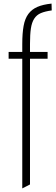

<svg xmlns="http://www.w3.org/2000/svg" viewBox="-20 -829 311 1069"><path d="M104 -502H28V-540H104V-584Q104 -644 111.5 -685Q119 -726 138 -751.5Q157 -777 188 -790.5Q219 -804 267 -809L268 -771Q231 -766 207.5 -756Q184 -746 170.5 -725Q157 -704 152 -670.5Q147 -637 147 -585V-540H245V-502H147V198L104 220Z"/></svg>

Font: Encode Sans Compressed
Style: ExtraLight
Weight: 200
Designer: Pablo Impallari, Andres Torresi
Foundry: Pablo Impallari, Andres Torresi
Version: Version 1.000; ttfautohint (v1.00) -l 8 -r 50 -G 200 -x 14 -